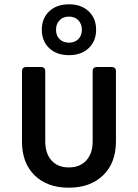

<svg xmlns="http://www.w3.org/2000/svg" viewBox="-20 -861 640 891"><path d="M299 10Q199 10 140.5 -47.5Q82 -105 82 -204V-530Q82 -550 102 -550H170Q190 -550 190 -530V-205Q190 -149 219 -116.5Q248 -84 299 -84Q351 -84 380.5 -116.5Q410 -149 410 -205V-530Q410 -550 430 -550H498Q518 -550 518 -530V-204Q518 -105 458.5 -47.5Q399 10 299 10ZM300 -605Q243 -605 208.5 -637.5Q174 -670 174 -723Q174 -776 208.5 -808.5Q243 -841 300 -841Q357 -841 391.5 -808.5Q426 -776 426 -723Q426 -670 391.5 -637.5Q357 -605 300 -605ZM300 -663Q327 -663 343.5 -679.5Q360 -696 360 -723Q360 -750 343.5 -767Q327 -784 300 -784Q273 -784 256.5 -767Q240 -750 240 -723Q240 -696 256.5 -679.5Q273 -663 300 -663Z"/></svg>

Font: Pitagon Sans Mono SemiBold
Style: Regular
Weight: 600
Monospace: yes
Designer: Travis Tran
Foundry: Pitagon
Version: Version 1.001; ttfautohint (v1.8.4.7-5d5b);gftools[0.9.26]